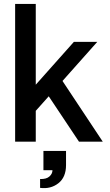

<svg xmlns="http://www.w3.org/2000/svg" viewBox="-20 -721 560 977"><path d="M57 -701H162V-290L356 -508H475L298 -309L503 0H382L228 -231L162 -157V0H57ZM184 235V190Q216 191 231.5 177Q247 163 247 145H201V47H316V119Q316 181 277 211.5Q238 242 184 235Z"/></svg>

Font: LT Superior Semi-bold
Style: Regular
Weight: 600
Designer: Daniel Lyons
Foundry: LyonsType
Version: Version 1.0